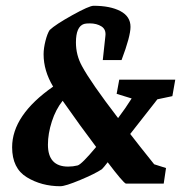

<svg xmlns="http://www.w3.org/2000/svg" viewBox="-20 -636 628 665"><path d="M525 -292 511 -274 431 -172Q461 -133 514 -67L555 -54L547 0H416Q406 -4 353 -74Q340 -57 333 -50Q309 -34 257.5 -12.5Q206 9 189 9Q124 9 73 -22Q22 -53 22 -126Q22 -237 164 -336Q131 -391 131 -448Q131 -469 137.5 -494.5Q144 -520 152 -532Q172 -551 230.5 -583.5Q289 -616 304 -616Q362 -616 397 -597.5Q432 -579 432 -543Q432 -510 401 -428H336L345 -511Q348 -534 331.5 -544.5Q315 -555 291 -555Q277 -555 271 -553Q243 -544 243 -489Q243 -445 264 -407Q294 -351 389 -227Q416 -263 436 -295L384 -311L393 -360H587L577 -303ZM313 -127Q260 -197 197 -287Q173 -257 159.5 -215Q146 -173 146 -135Q146 -59 216 -59Q233 -59 249 -63Q263 -67 313 -127Z"/></svg>

Font: Grenze SemiBold
Style: Italic
Weight: 600
Italic angle: -10°
Designer: Renata Polastri
Foundry: Omnibus-Type
Version: Version 1.002; ttfautohint (v1.8)